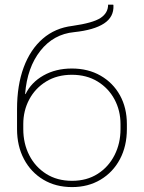

<svg xmlns="http://www.w3.org/2000/svg" viewBox="-20 -778 605 809"><path d="M283.7 10.3Q214.8 10.3 162.6 -21Q110.4 -52.2 81.1 -107.4Q51.8 -162.6 51.8 -234.4V-318.4Q51.8 -418.5 79.8 -494.1Q107.9 -569.8 160.2 -615Q212.4 -660.2 285.2 -668.9Q371.1 -681.2 403.3 -702.1Q435.5 -723.1 435.5 -758.3H457L458 -755.4Q460.4 -706.5 418.2 -679Q376 -651.4 292.5 -642.6Q205.6 -634.3 150.1 -564Q94.7 -493.7 85.9 -383.3L87.4 -380.9Q111.3 -430.7 163.1 -460Q214.8 -489.3 282.7 -489.3Q351.6 -489.3 403.8 -459.2Q456.1 -429.2 485.4 -376.5Q514.6 -323.7 514.6 -254.9V-234.4Q514.6 -162.6 485.4 -107.4Q456.1 -52.2 403.8 -21Q351.6 10.3 283.7 10.3ZM283.7 -16.1Q345.7 -16.1 391.6 -45.4Q437.5 -74.7 462.6 -124.3Q487.8 -173.8 487.8 -234.4V-254.9Q487.8 -312 462.4 -359.4Q437 -406.7 390.9 -434.8Q344.7 -462.9 282.7 -462.9Q220.7 -462.9 174.6 -434.6Q128.4 -406.2 103.3 -359.1Q78.1 -312 78.1 -254.9V-234.4Q78.1 -173.3 103.3 -124Q128.4 -74.7 174.6 -45.4Q220.7 -16.1 283.7 -16.1Z"/></svg>

Font: Roboto Slab Thin
Style: Regular
Weight: 100
Designer: Google
Version: Version 2.000; ttfautohint (v1.8.1.43-b0c9)